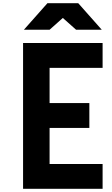

<svg xmlns="http://www.w3.org/2000/svg" viewBox="-20 -1187 707 1207"><path d="M278 -1166.7H472L619.8 -1000H458.3L375 -1074.2L291.7 -1000H130.2ZM125 -916.7H625V-760.4H291.7V-539.1H541.7V-382.8H291.7V-156.2H625V0H125Z"/></svg>

Font: Monoid
Style: Bold
Weight: 700
Width: 4
Designer: Andreas Larsen (@larsenwork)
Version: Version 0.61